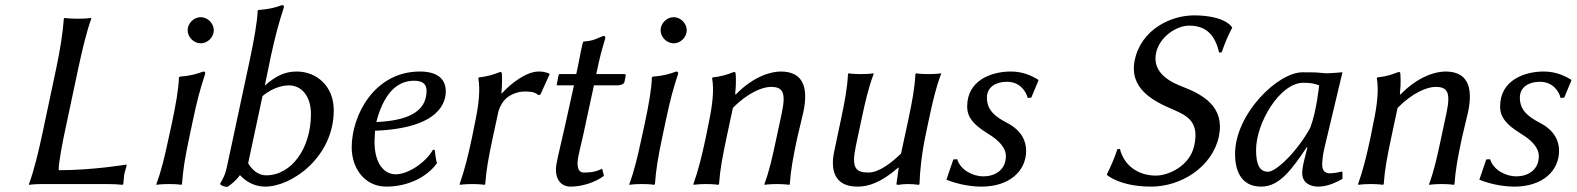

<svg xmlns="http://www.w3.org/2000/svg" viewBox="-20 -718 6150 749"><path d="M232 -200 284 -445C300 -520 317 -592 336 -645V-648C336 -648 318 -645 283 -645C249 -645 232 -648 232 -648L229 -645C225 -588 214 -520 198 -445L146 -200C130 -125 113 -54 93 0V3C93 3 112 0 146 0H399C420 0 443 1 458 3L461 0C463 -14 463 -29 465 -39C467 -49 472 -64 474 -72L473 -76C473 -76 343 -54 209 -54C207 -78 228 -183 232 -200Z M650 -235 638 -180C622 -105 610 -54 590 0V3C590 3 605 0 640 0C674 0 687 3 687 3L690 0C694 -57 702 -104 718 -180L733 -251C749 -326 760 -368 780 -429C782 -436 779 -439 773 -439C746 -429 722 -422 681 -419L678 -416C677 -373 666 -310 650 -235ZM712 -600C712 -573 736 -549 763 -549C790 -549 814 -573 814 -600C814 -627 790 -651 763 -651C736 -651 712 -627 712 -600Z M1037 -500C1053 -574 1067 -627 1087 -688C1089 -695 1087 -698 1080 -698C1053 -688 1029 -682 988 -679L985 -676C984 -633 970 -558 954 -482L866 -71C858 -32 849 -21 838 0C844 6 854 11 867 11C882 2 904 -17 916 -35C939 -10 972 10 1015 10C1118 10 1282 -105 1282 -288C1282 -383 1214 -439 1138 -439C1090 -439 1055 -421 1013 -384ZM948 -81 1004 -343C1051 -383 1096 -385 1107 -385C1157 -385 1193 -342 1193 -273C1193 -139 1117 -34 1018 -34C987 -34 963 -56 948 -81Z M1443 -208C1701 -218 1719 -324 1719 -362C1719 -405 1692 -439 1618 -439C1441 -439 1352 -269 1352 -143C1352 -61 1403 10 1487 10C1571 10 1646 -27 1685 -82C1680 -93 1678 -120 1676 -133L1669 -134C1641 -84 1572 -38 1524 -38C1480 -38 1441 -77 1441 -166C1441 -175 1443 -200 1443 -208ZM1644 -364C1644 -279 1565 -247 1448 -242C1483 -377 1547 -403 1595 -403C1629 -403 1644 -390 1644 -364Z M1936 -354C1940 -396 1938 -427 1938 -427C1938 -437 1936 -437 1930 -437C1906 -427 1879 -419 1848 -416L1846 -413C1854 -367 1848 -310 1832 -235L1821 -180C1805 -105 1792 -54 1773 0L1774 3C1774 3 1792 0 1823 0C1854 0 1870 3 1870 3L1873 0C1877 -57 1886 -104 1902 -180L1925 -286C1931 -305 1943 -325 1959 -338C1983 -356 2010 -361 2025 -361C2044 -361 2065 -361 2080 -347L2088 -349L2124 -428L2121 -432C2105 -437 2099 -439 2081 -439C2034 -439 1973 -393 1938 -354Z M2228 -429H2163C2161 -429 2160 -428 2159 -425L2152 -389C2151 -386 2152 -385 2155 -385H2219L2185 -231C2172 -171 2156 -109 2151 -79C2142 -32 2160 10 2206 10C2248 10 2300 -5 2336 -32L2329 -60C2300 -45 2275 -45 2258 -45C2258 -45 2257 -45 2257 -45C2234 -45 2228 -71 2237 -112C2243 -142 2254 -182 2266 -242L2297 -385H2389C2399 -385 2414 -389 2416 -398L2421 -423C2422 -427 2419 -429 2414 -429H2306C2322 -504 2324 -510 2341 -568C2342 -575 2340 -578 2334 -578C2307 -568 2298 -559 2257 -556L2254 -553C2244 -514 2241 -487 2228 -429Z M2495 -235 2483 -180C2467 -105 2455 -54 2435 0V3C2435 3 2450 0 2485 0C2519 0 2532 3 2532 3L2535 0C2539 -57 2547 -104 2563 -180L2578 -251C2594 -326 2605 -368 2625 -429C2627 -436 2624 -439 2618 -439C2591 -429 2567 -422 2526 -419L2523 -416C2522 -373 2511 -310 2495 -235ZM2557 -600C2557 -573 2581 -549 2608 -549C2635 -549 2659 -573 2659 -600C2659 -627 2635 -651 2608 -651C2581 -651 2557 -627 2557 -600Z M3090 -180C3097 -212 3107 -249 3114 -281C3136 -385 3107 -439 3026 -439C2992 -439 2923 -424 2850 -349L2848 -352C2853 -395 2850 -427 2850 -427C2850 -437 2848 -437 2842 -437C2818 -427 2791 -419 2760 -416L2758 -413C2766 -367 2760 -310 2744 -235L2733 -180C2717 -105 2704 -54 2685 0L2686 3C2686 3 2704 0 2735 0C2766 0 2782 3 2782 3L2785 0C2789 -57 2798 -104 2814 -180L2839 -297C2898 -357 2955 -379 2987 -379C3033 -379 3047 -359 3030 -278L3009 -180C2993 -105 2982 -54 2962 0V3C2962 3 2980 0 3011 0C3041 0 3059 3 3059 3L3061 0C3065 -57 3074 -104 3090 -180Z M3484 -64H3486L3477 0C3477 2 3479 3 3485 3C3499 1 3506 0 3521 0C3533 0 3552 1 3564 3L3567 0C3568 -43 3575 -117 3591 -192L3603 -249C3619 -324 3631 -376 3651 -429V-432C3651 -432 3636 -429 3601 -429C3567 -429 3554 -432 3554 -432L3551 -429C3548 -372 3539 -325 3523 -249L3495 -119C3463 -88 3412 -45 3368 -45C3319 -45 3300 -61 3319 -150L3340 -249C3356 -324 3368 -376 3388 -429V-432C3388 -432 3373 -429 3338 -429C3304 -429 3291 -432 3291 -432L3288 -429C3285 -372 3276 -325 3260 -249L3234 -126C3220 -59 3232 10 3325 10C3366 10 3415 -4 3484 -64Z M3699 -96 3672 -17C3721 3 3773 10 3809 10C3917 10 3983 -50 3983 -130C3983 -167 3966 -209 3908 -239C3864 -262 3830 -287 3830 -337C3830 -380 3867 -399 3908 -399C3957 -399 3982 -364 3989 -336L4003 -337L4031 -404L4030 -407C4006 -422 3971 -439 3923 -439C3848 -439 3753 -405 3753 -303C3753 -288 3756 -275 3761 -265C3775 -235 3808 -213 3838 -194C3874 -172 3904 -143 3904 -109C3904 -53 3859 -30 3816 -30C3776 -30 3727 -54 3714 -97Z M4489 -33C4417 -33 4364 -75 4349 -137L4339 -136C4327 -100 4313 -68 4298 -38L4299 -35C4299 -35 4349 10 4471 10C4586 10 4709 -65 4735 -186C4759 -302 4672 -349 4595 -379C4556 -394 4472 -429 4490 -512C4503 -573 4568 -618 4619 -618C4691 -618 4721 -575 4736 -513L4746 -514C4758 -550 4771 -580 4787 -610L4785 -613C4785 -613 4759 -658 4637 -658C4550 -658 4433 -605 4407 -485C4383 -373 4477 -324 4560 -289C4616 -265 4658 -239 4639 -151C4622 -70 4538 -33 4489 -33Z M5146 -138 5217 -436C5211 -436 5202 -435 5192 -434C5174 -433 5153 -431 5141 -433C5114 -436 5101 -436 5061 -436C4965 -436 4798 -274 4798 -117C4798 -61 4816 10 4900 10C4971 10 5018 -55 5078 -144L5080 -142L5067 -90C5061 -64 5060 -52 5060 -43C5060 -4 5092 10 5122 10C5162 10 5196 -9 5217 -20V-46L5215 -49C5197 -44 5177 -42 5167 -42C5150 -42 5138 -52 5138 -74C5138 -90 5140 -111 5146 -138ZM5091 -219C5042 -129 4959 -48 4927 -48C4893 -48 4880 -77 4880 -133C4880 -239 4973 -395 5064 -395C5089 -395 5106 -393 5126 -385C5126 -385 5116 -283 5091 -219Z M5683 -180C5690 -212 5700 -249 5707 -281C5729 -385 5700 -439 5619 -439C5585 -439 5516 -424 5443 -349L5441 -352C5446 -395 5443 -427 5443 -427C5443 -437 5441 -437 5435 -437C5411 -427 5384 -419 5353 -416L5351 -413C5359 -367 5353 -310 5337 -235L5326 -180C5310 -105 5297 -54 5278 0L5279 3C5279 3 5297 0 5328 0C5359 0 5375 3 5375 3L5378 0C5382 -57 5391 -104 5407 -180L5432 -297C5491 -357 5548 -379 5580 -379C5626 -379 5640 -359 5623 -278L5602 -180C5586 -105 5575 -54 5555 0V3C5555 3 5573 0 5604 0C5634 0 5652 3 5652 3L5654 0C5658 -57 5667 -104 5683 -180Z M5778 -96 5751 -17C5800 3 5852 10 5888 10C5996 10 6062 -50 6062 -130C6062 -167 6045 -209 5987 -239C5943 -262 5909 -287 5909 -337C5909 -380 5946 -399 5987 -399C6036 -399 6061 -364 6068 -336L6082 -337L6110 -404L6109 -407C6085 -422 6050 -439 6002 -439C5927 -439 5832 -405 5832 -303C5832 -288 5835 -275 5840 -265C5854 -235 5887 -213 5917 -194C5953 -172 5983 -143 5983 -109C5983 -53 5938 -30 5895 -30C5855 -30 5806 -54 5793 -97Z"/></svg>

Font: Libertinus Sans
Style: Italic
Weight: 400
Italic angle: -12°
Designer: Philipp H. Poll, Khaled Hosny
Foundry: Caleb Maclennan
Version: Version 7.050;RELEASE